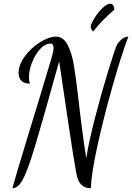

<svg xmlns="http://www.w3.org/2000/svg" viewBox="-20 -915 703 1022"><path d="M120 -163Q181 -360 258 -619Q265 -644 265 -660Q265 -683 250 -683Q219 -683 192.5 -653Q166 -623 150 -581Q134 -539 134 -505Q134 -485 139 -470Q108 -470 93.5 -485.5Q79 -501 79 -527Q79 -570 112.5 -615.5Q146 -661 193.5 -690.5Q241 -720 279 -720Q316 -720 338.5 -678.5Q361 -637 372 -574.5Q383 -512 395 -408Q416 -221 439 -72Q452 -157 485.5 -287Q519 -417 554.5 -532.5Q590 -648 600 -671Q607 -687 625 -703.5Q643 -720 663 -720Q627 -625 580 -460Q533 -295 499 -140.5Q465 14 464 87Q432 87 413 68.5Q394 50 386 6Q373 -64 343.5 -260.5Q314 -457 295 -589Q202 -254 165 -132Q128 -10 102.5 38.5Q77 87 46 87Q63 24 120 -163ZM463 -774Q463 -786 481.5 -816.5Q500 -847 524.5 -871Q549 -895 567 -895Q586 -895 589 -864Q515 -800 477 -748Q470 -751 466.5 -759.5Q463 -768 463 -774Z"/></svg>

Font: Dancing Script
Style: Regular
Weight: 400
Designer: Pablo Impallari
Foundry: Pablo Impallari
Version: Version 2.000